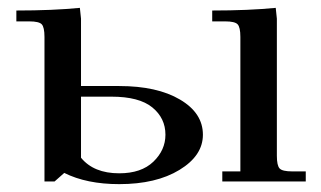

<svg xmlns="http://www.w3.org/2000/svg" viewBox="-20 -466 824 493"><path d="M22 -411.1V-439Q115.2 -439 185.1 -445.8L188 -418V-245.1H286.1Q383.3 -245.1 442.1 -210.4Q501 -175.8 501 -120.1Q501 -66.4 440.9 -29.8Q380.9 6.8 286.1 6.8Q202.6 6.8 145 -22L120.1 0H94.2V-371.1Q94.2 -396 87.2 -403.6Q80.1 -411.1 55.2 -411.1ZM188 -61Q220.7 -21 286.1 -21Q342.8 -21 373.8 -50.8Q404.8 -80.6 404.8 -120.1Q404.8 -162.6 371.1 -190.2Q337.4 -217.8 266.1 -217.8H188ZM524.9 -411.1V-439Q618.2 -439 688 -445.8L690.9 -418V-65.9Q690.9 -41 698 -33.4Q705.1 -25.9 730 -25.9H765.1V0H550.8V-25.9H597.2V-371.1Q597.2 -396 590.1 -403.6Q583 -411.1 558.1 -411.1Z"/></svg>

Font: Dihjauti S
Style: Bold
Weight: 700
Designer: T. Christopher White
Version: Version 3.0.0